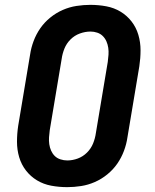

<svg xmlns="http://www.w3.org/2000/svg" viewBox="-20 -763 640 791"><path d="M257 8Q223 8 191 2Q159 -4 132.5 -20Q106 -36 87 -60.5Q68 -85 59 -115.5Q50 -146 50 -179Q50 -212 55 -245L104 -538Q108 -566 118.5 -594Q129 -622 146 -646.5Q163 -671 187 -690.5Q211 -710 238.5 -722Q266 -734 295 -738.5Q324 -743 352 -743Q386 -743 418 -737Q450 -731 476.5 -715Q503 -699 522 -674.5Q541 -650 550 -619.5Q559 -589 559 -556Q559 -523 554 -490L505 -197Q501 -169 490.5 -141Q480 -113 463 -88.5Q446 -64 422 -44.5Q398 -25 370.5 -13Q343 -1 314 3.5Q285 8 257 8ZM257 -102Q279 -102 300.5 -110Q322 -118 338.5 -134.5Q355 -151 363.5 -172Q372 -193 375 -215L424 -508Q426 -523 427 -537.5Q428 -552 426 -566Q424 -580 418.5 -592.5Q413 -605 403.5 -614.5Q394 -624 380.5 -628.5Q367 -633 353 -633Q331 -633 309 -625Q287 -617 270.5 -600.5Q254 -584 245.5 -563Q237 -542 234 -520L185 -227Q183 -212 182 -197.5Q181 -183 183 -169Q185 -155 190.5 -142.5Q196 -130 205.5 -120.5Q215 -111 229 -106.5Q243 -102 257 -102Z"/></svg>

Font: Iosevka Extrabold Extended
Style: Italic
Weight: 800
Width: 7
Italic angle: -9°
Monospace: yes
Designer: Belleve Invis
Foundry: Belleve Invis
Version: Version 32.5.0; ttfautohint (v1.8.4)